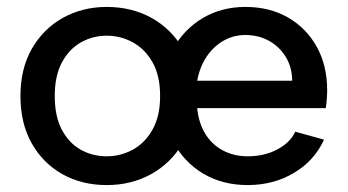

<svg xmlns="http://www.w3.org/2000/svg" viewBox="-20 -527 1003 554"><path d="M288 7Q216 7 160 -24.5Q104 -56 71.5 -113.5Q39 -171 39 -250Q39 -329 72 -386.5Q105 -444 161.5 -475.5Q218 -507 288 -507Q360 -507 417 -475.5Q474 -444 507.5 -386.5Q541 -329 541 -250Q541 -171 507 -113.5Q473 -56 416 -24.5Q359 7 288 7ZM288 -76Q327 -76 362 -94.5Q397 -113 419.5 -152Q442 -191 442 -250Q442 -309 420 -347.5Q398 -386 363 -405Q328 -424 288 -424Q248 -424 214 -405Q180 -386 159 -347.5Q138 -309 138 -250Q138 -191 158.5 -152.5Q179 -114 213 -95Q247 -76 288 -76ZM695 7Q622 7 566.5 -26Q511 -59 479.5 -118Q448 -177 448 -254Q448 -328 479 -385Q510 -442 564.5 -474.5Q619 -507 688 -507Q758 -507 811 -476.5Q864 -446 894 -392Q924 -338 924 -267Q924 -256 923 -242.5Q922 -229 920 -215H549Q553 -173 572 -141.5Q591 -110 623 -93Q655 -76 695 -76Q742 -76 779.5 -95.5Q817 -115 832 -147L915 -124Q887 -63 828 -28Q769 7 695 7ZM549 -294H823Q823 -332 805 -362Q787 -392 756.5 -409Q726 -426 688 -426Q653 -426 624 -409Q595 -392 575.5 -362.5Q556 -333 549 -294Z"/></svg>

Font: Envelope Sans Variable
Style: Regular
Weight: 500
Designer: Andreas Rasmussen / Norman Anderson
Foundry: mail.de GmbH
Version: Version 1.150